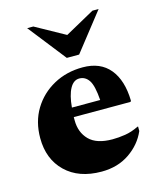

<svg xmlns="http://www.w3.org/2000/svg" viewBox="-109 -784 720 872"><g transform="rotate(-15 251.5 -348.5)"><path d="M261 10Q154 10 92 -50Q30 -110 30 -209Q30 -286 65.5 -344.5Q101 -403 162 -436.5Q223 -470 299 -470Q382 -470 426 -416.5Q470 -363 472 -267L469 -262H202Q202 -255 202 -247Q202 -190 237 -154.5Q272 -119 346 -119Q375 -119 406.5 -124Q438 -129 470 -145H473V-124Q448 -66 392.5 -28Q337 10 261 10ZM271 -425Q244 -425 227 -394Q210 -363 205 -306H338Q333 -375 316 -400Q299 -425 271 -425ZM241 -530 102 -707H131L270 -630L409 -707H438L299 -530Z"/></g></svg>

Font: Spectral ExtraBold
Style: Regular
Weight: 800
Designer: Jean-Baptiste Levee
Foundry: Production Type
Version: Version 2.001